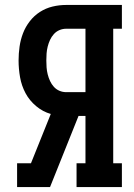

<svg xmlns="http://www.w3.org/2000/svg" viewBox="-20 -755 540 775"><path d="M49 0V-96H105L185 -295Q153 -304 126 -326.5Q99 -349 83 -379Q67 -409 61 -443Q55 -477 55 -511Q55 -539 59 -567Q63 -595 73 -621Q83 -647 100.5 -669.5Q118 -692 141.5 -707Q165 -722 192 -728.5Q219 -735 247 -735H472V-639H437V-96H472V0H289V-96H325V-287H297L182 0ZM247 -383H325V-639H247Q233 -639 220 -633.5Q207 -628 197.5 -617.5Q188 -607 182 -594Q176 -581 172.5 -567Q169 -553 168 -539Q167 -525 167 -511Q167 -497 168 -483Q169 -469 172.5 -455Q176 -441 182 -428Q188 -415 197.5 -404.5Q207 -394 220 -388.5Q233 -383 247 -383Z"/></svg>

Font: Iosevka Gothic
Style: Bold
Weight: 700
Monospace: yes
Designer: Belleve Invis
Foundry: Belleve Invis
Version: Version 15.5.1; ttfautohint (v1.8.4)